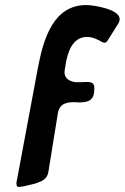

<svg xmlns="http://www.w3.org/2000/svg" viewBox="-20 -748 493 759"><path d="M54 -9C57 -9 63 -10 71 -11C72 -11 73 -11 73 -12H78C79 -13 79 -13 80 -13L88 -15C99 -18 109 -19 118 -22C128 -25 137 -29 144 -32C159 -40 169 -50 172 -73L209 -302C213 -323 224 -335 241 -340C248 -343 256 -343 264 -344H276C280 -344 284 -344 288 -343C331 -343 353 -351 353 -398C353 -421 343 -424 319 -424C312 -424 305 -423 297 -423H285C261 -423 235 -435 235 -462C235 -467 236 -471 237 -478C238 -483 239 -488 239 -492C247 -539 265 -602 324 -602C345 -602 365 -593 383 -582C388 -580 392 -579 393 -579C398 -579 403 -583 407 -590L447 -654C451 -660 453 -666 453 -673C453 -712 349 -728 321 -728C193 -728 153 -599 131 -486L46 -31C45 -29 45 -26 45 -22C45 -13 48 -9 54 -9Z"/></svg>

Font: Bangerz
Style: Regular
Weight: 400
Designer: vernon adams
Foundry: Vernon Adams
Version: Version 2.10;December 28, 2023;FontCreator 13.0.0.2683 64-bi